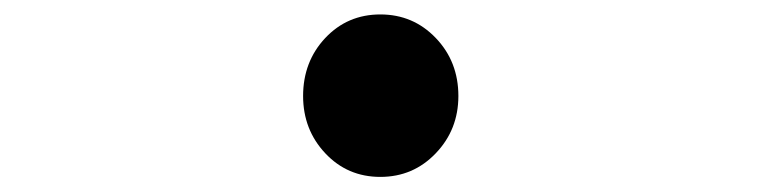

<svg xmlns="http://www.w3.org/2000/svg" viewBox="-20 -507 1040 262"><path d="M393.6 -376Q393.6 -422.9 423.8 -455.1Q454.1 -487.3 499 -487.3Q543.9 -487.3 574.7 -455.1Q605.5 -422.9 605.5 -376Q605.5 -330.1 574.7 -297.9Q543.9 -265.6 499 -265.6Q454.1 -265.6 423.8 -297.9Q393.6 -330.1 393.6 -376Z"/></svg>

Font: GenEi Gothic M Heavy
Style: Regular
Weight: 800
Designer: o_tamon (Modified); [Source Han Sans]
Ryoko NISHIZUKA  (kana & ideographs); Paul D. Hunt (Latin, Greek & Cyrillic); Wenl
Version: Version 1.1a;Original Version 1.004